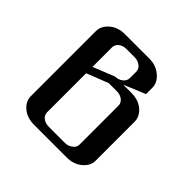

<svg xmlns="http://www.w3.org/2000/svg" viewBox="-123 -546 655 655"><g transform="rotate(45 204.0 -219.0)"><path d="M47.9 -62V-375Q47.9 -399.9 69.8 -418.9Q91.8 -438 126 -438H243.2Q275.4 -438 297.9 -418.9Q320.8 -399.9 320.8 -375V-344.2L243.2 -312H282.2Q316.4 -312 337.9 -293.9Q359.9 -274.9 359.9 -250V-62Q359.9 -36.6 336.9 -18.1Q314.5 0 282.2 0H126Q91.3 0 69.8 -18.1Q47.9 -36.1 47.9 -62ZM126 -62Q126 -48.3 137.2 -39.6Q148.4 -30.8 165 -30.8H243.2Q258.3 -30.8 270 -40Q282.2 -48.3 282.2 -62V-250Q282.2 -263.2 271 -272Q259.8 -280.8 243.2 -280.8H204.1L126 -250ZM126 -280.8 204.1 -312Q219.7 -312 231 -320.8Q243.2 -330.1 243.2 -344.2V-375Q243.2 -388.2 231.4 -397Q219.7 -405.8 204.1 -405.8H165Q148.4 -405.8 137.2 -397Q126 -388.2 126 -375Z"/></g></svg>

Font: Hhenum
Style: Regular
Weight: 400
Designer: T. Christopher White
Version: Version 1.0